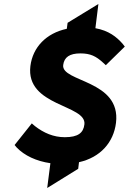

<svg xmlns="http://www.w3.org/2000/svg" viewBox="-20 -788 644 960"><path d="M594 -568C563 -604 523 -635 457 -647L472 -768L318 -674L314 -644C211 -622 144 -552 132 -458C107 -255 414 -266 402 -166C397 -124 371 -102 304 -102C248 -102 199 -123 154 -158L139 -171L53 -63L63 -51C102 -10 162 18 232 28L216 152L371 56L375 23C482 -1 548 -76 560 -174C586 -389 285 -377 296 -463C301 -502 328 -521 382 -521C432 -521 460 -507 495 -475L509 -462L604 -555Z"/></svg>

Font: Falling Sky
Style: ExBdObl
Weight: 400
Designer: Paul D. Hunt
Foundry: Adobe Systems Incorporated
Version: Version 1.02